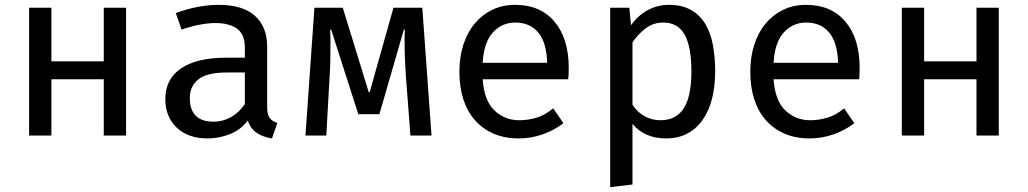

<svg xmlns="http://www.w3.org/2000/svg" viewBox="-20 -559 4240 792"><path d="M408 0V-232H192V0H100V-527H192V-306H408V-527H500V0Z M1082 -119Q1082 -87 1092 -73Q1102 -59 1124 -52L1102 12Q1067 7 1040.5 -10Q1014 -27 1002 -62Q974 -24 929 -6Q884 12 836 12Q756 12 709 -32.5Q662 -77 662 -151Q662 -233 727 -277Q792 -321 913 -321H990V-362Q990 -418 957.5 -441Q925 -464 867 -464Q841 -464 805.5 -457.5Q770 -451 729 -437L705 -505Q754 -523 798 -531Q842 -539 881 -539Q982 -539 1032 -493.5Q1082 -448 1082 -367ZM861 -57Q899 -57 933 -76Q967 -95 990 -130V-260H918Q833 -260 798 -231.5Q763 -203 763 -155Q763 -57 861 -57Z M1673 0 1654 -249Q1652 -281 1650.5 -313.5Q1649 -346 1649 -382V-409Q1649 -423 1650 -437H1646L1545 -88H1458L1346 -437H1342Q1343 -421 1343 -405V-372Q1343 -340 1342.5 -308.5Q1342 -277 1340 -250L1326 0H1240L1277 -527H1394L1501 -179H1505L1603 -527H1722L1760 0Z M1971 -232Q1977 -144 2019.5 -103.5Q2062 -63 2122 -63Q2158 -63 2193 -73.5Q2228 -84 2262 -112L2304 -51Q2267 -22 2219 -5Q2171 12 2120 12Q2061 12 2015.5 -8Q1970 -28 1938.5 -64Q1907 -100 1891 -150.5Q1875 -201 1875 -263Q1875 -323 1891 -373.5Q1907 -424 1937 -460.5Q1967 -497 2009.5 -518Q2052 -539 2105 -539Q2209 -539 2267.5 -469.5Q2326 -400 2326 -279Q2326 -265 2325.5 -253Q2325 -241 2324 -232ZM2105 -466Q2051 -466 2013.5 -425.5Q1976 -385 1971 -300H2237Q2235 -382 2201 -424Q2167 -466 2105 -466Z M2497 213V-527H2576L2583 -455Q2612 -496 2652.5 -517.5Q2693 -539 2739 -539Q2791 -539 2827.5 -519.5Q2864 -500 2887 -464Q2910 -428 2920 -377Q2930 -326 2930 -264Q2930 -204 2917.5 -153.5Q2905 -103 2879.5 -66Q2854 -29 2816 -8.5Q2778 12 2727 12Q2639 12 2589 -48V202ZM2705 -63Q2768 -63 2800 -111.5Q2832 -160 2832 -264Q2832 -367 2804 -416.5Q2776 -466 2716 -466Q2674 -466 2642 -441Q2610 -416 2589 -384V-127Q2609 -96 2639 -79.5Q2669 -63 2705 -63Z M3171 -232Q3177 -144 3219.5 -103.5Q3262 -63 3322 -63Q3358 -63 3393 -73.5Q3428 -84 3462 -112L3504 -51Q3467 -22 3419 -5Q3371 12 3320 12Q3261 12 3215.5 -8Q3170 -28 3138.5 -64Q3107 -100 3091 -150.5Q3075 -201 3075 -263Q3075 -323 3091 -373.5Q3107 -424 3137 -460.5Q3167 -497 3209.5 -518Q3252 -539 3305 -539Q3409 -539 3467.5 -469.5Q3526 -400 3526 -279Q3526 -265 3525.5 -253Q3525 -241 3524 -232ZM3305 -466Q3251 -466 3213.5 -425.5Q3176 -385 3171 -300H3437Q3435 -382 3401 -424Q3367 -466 3305 -466Z M4008 0V-232H3792V0H3700V-527H3792V-306H4008V-527H4100V0Z"/></svg>

Font: Wlorlttqgufhjawjgtejqphaquk
Style: Regular
Weight: 400
Monospace: yes
Designer: Carrois Corporate & Edenspiekermann
Foundry: Carrois Corporate GbR & Edenspiekermann AG
Version: Version 2.001